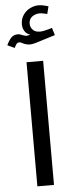

<svg xmlns="http://www.w3.org/2000/svg" viewBox="-76 -1003 395 1035"><g transform="rotate(-5 122.0 -486.0)"><path d="M200.2 -924.8 217 -920.9 227.3 -961.7 210.4 -966.3Q173.8 -977.1 143.2 -966.9Q112.5 -956.8 94.1 -932.7Q75.7 -908.7 75.7 -877Q75.7 -857.4 85.8 -840.6Q95.9 -823.7 116 -818.4Q111.8 -816.7 106.2 -815.3Q100.6 -814 95.5 -814Q89.8 -814 84 -815.8Q78.1 -817.6 72.5 -819.8Q66.9 -822.3 61.2 -824Q55.4 -825.7 49.6 -825.7Q26.6 -825.7 13.3 -811.5Q0 -797.4 -12.2 -771.7L26.4 -753.9Q32.7 -767.8 38.3 -774.8Q43.9 -781.7 52.2 -781.7Q57.1 -781.7 62 -779.9Q66.9 -778.1 72.5 -774.9Q81.3 -770.5 90.5 -768.1Q99.6 -765.6 109.9 -765.6Q117.9 -765.6 126.5 -767.3Q135 -769 143.1 -771.5L248 -804L235.8 -844L215.1 -837.9Q203.9 -834.7 191.8 -832.3Q179.7 -829.8 169.7 -829.8Q144.3 -829.8 131.1 -843.8Q117.9 -857.7 117.9 -877Q117.9 -905.5 142.6 -919.4Q167.2 -933.3 200.2 -924.8ZM172.9 0V-671.6H83V0Z"/></g></svg>

Font: Estedad-FD-VF Thin
Style: Regular
Weight: 100
Designer: Amin Abedi
Version: Version 5.0